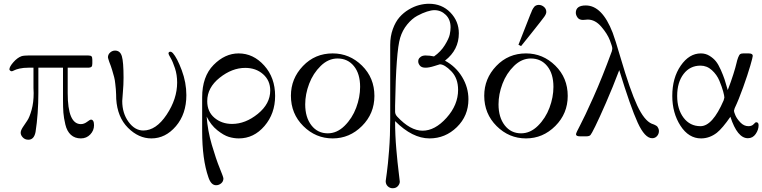

<svg xmlns="http://www.w3.org/2000/svg" viewBox="-20 -725 4054 1021"><path d="M30 -356Q30 -370 51 -394Q72 -418 94 -426Q106 -430 131 -430H449Q462 -430 466.5 -425.5Q471 -421 471 -407V-388Q471 -375 467 -370.5Q463 -366 452 -365H340V-230Q340 -65 410 -65Q427 -65 443 -77Q459 -89 463 -89Q480 -89 480 -59Q480 -31 460 -10Q440 11 410 11Q378 11 357 -8Q336 -27 327.5 -63Q319 -99 317 -126.5Q315 -154 315 -195V-365H184V-232Q184 -119 169 -23Q161 18 131 18Q113 18 101.5 6Q90 -6 90 -19Q90 -31 101 -48Q112 -65 124.5 -83Q137 -101 148 -140.5Q159 -180 159 -230Q159 -234 158.5 -243Q158 -252 158 -257V-365H131Q104 -365 84.5 -360.5Q65 -356 55.5 -351Q46 -346 42 -346Q38 -346 34 -349.5Q30 -353 30 -356Z M554 -420Q554 -435 565.5 -445.5Q577 -456 592 -456Q619 -456 628 -426Q637 -396 637 -312Q637 -274 633.5 -235.5Q630 -197 630 -188Q630 -123 663.5 -77Q697 -31 742 -31Q810 -31 866 -115Q922 -199 922 -286Q922 -327 910.5 -362Q899 -397 887.5 -416.5Q876 -436 876 -440Q876 -450 886 -450Q892 -450 899 -443Q922 -417 946.5 -351.5Q971 -286 971 -219Q971 -119 915.5 -54Q860 11 785 11Q717 11 660.5 -45.5Q604 -102 598 -199Q598 -202 597.5 -222Q597 -242 596 -250.5Q595 -259 593 -279.5Q591 -300 587 -315Q583 -330 576.5 -352Q570 -374 561 -396Q554 -417 554 -420Z M1055 -28V-207Q1055 -318 1115.5 -379.5Q1176 -441 1249 -441Q1327 -441 1385 -376.5Q1443 -312 1443 -215Q1443 -121 1386.5 -55Q1330 11 1250 11Q1224 11 1197 3Q1170 -5 1135.5 -32.5Q1101 -60 1079 -105Q1084 -31 1106.5 45.5Q1129 122 1148.5 169.5Q1168 217 1168 224Q1168 240 1156 250Q1144 260 1129 260Q1102 260 1088 217Q1055 122 1055 -28ZM1082 -187Q1082 -131 1120.5 -98.5Q1159 -66 1214 -66Q1285 -66 1351 -119.5Q1417 -173 1417 -244Q1417 -297 1379 -330.5Q1341 -364 1284 -364Q1214 -364 1148 -311.5Q1082 -259 1082 -187Z M1527 -216Q1527 -307 1591 -374Q1655 -441 1749 -441Q1839 -441 1905 -376Q1971 -311 1971 -215Q1971 -121 1905 -55Q1839 11 1749 11Q1659 11 1593 -54.5Q1527 -120 1527 -216ZM1603 -170Q1603 -101 1636 -58.5Q1669 -16 1723 -16Q1772 -16 1812.5 -56Q1853 -96 1874 -152Q1895 -208 1895 -263Q1895 -333 1862 -373.5Q1829 -414 1775 -414Q1726 -414 1685.5 -374.5Q1645 -335 1624 -279.5Q1603 -224 1603 -170Z M2031 238Q2031 236 2037 194Q2043 152 2049 74.5Q2055 -3 2055 -90V-486Q2055 -532 2069 -570.5Q2083 -609 2104.5 -633.5Q2126 -658 2154 -674.5Q2182 -691 2209 -698Q2236 -705 2261 -705Q2330 -705 2375 -658.5Q2420 -612 2420 -548Q2420 -460 2347 -403V-402Q2404 -371 2437.5 -315.5Q2471 -260 2471 -197Q2471 -109 2409.5 -49Q2348 11 2264 11Q2173 11 2081 -81Q2081 -7 2087.5 68Q2094 143 2100 189.5Q2106 236 2106 241Q2106 253 2096 264.5Q2086 276 2068 276Q2053 276 2042 265.5Q2031 255 2031 238ZM2081 -131Q2081 -117 2092 -105Q2162 -30 2227 -30Q2293 -30 2354.5 -98.5Q2416 -167 2416 -247Q2416 -309 2380 -346Q2344 -383 2319 -383Q2318 -383 2290 -374Q2262 -365 2243 -365Q2222 -365 2213 -376Q2204 -387 2204 -398Q2204 -404 2206 -410Q2208 -416 2217.5 -423Q2227 -430 2243 -430Q2265 -430 2288 -425Q2324 -450 2345.5 -485Q2367 -520 2371.5 -541Q2376 -562 2376 -580Q2376 -621 2350.5 -646Q2325 -671 2290 -671Q2274 -671 2250.5 -663.5Q2227 -656 2199 -641Q2171 -626 2145.5 -595Q2120 -564 2108 -524Q2086 -453 2081 -162Z M2555 -216Q2555 -307 2619 -374Q2683 -441 2777 -441Q2867 -441 2933 -376Q2999 -311 2999 -215Q2999 -121 2933 -55Q2867 11 2777 11Q2687 11 2621 -54.5Q2555 -120 2555 -216ZM2631 -170Q2631 -101 2664 -58.5Q2697 -16 2751 -16Q2800 -16 2840.5 -56Q2881 -96 2902 -152Q2923 -208 2923 -263Q2923 -333 2890 -373.5Q2857 -414 2803 -414Q2754 -414 2713.5 -374.5Q2673 -335 2652 -279.5Q2631 -224 2631 -170ZM2737 -487 2801 -650Q2802 -651 2805 -659Q2808 -667 2809.5 -670.5Q2811 -674 2815 -680.5Q2819 -687 2822.5 -690.5Q2826 -694 2832 -696.5Q2838 -699 2845 -699Q2860 -699 2872.5 -688.5Q2885 -678 2885 -662V-661Q2885 -651 2874 -635.5Q2863 -620 2804 -546Q2772 -506 2751 -480Z M3042 -657Q3042 -696 3095 -696Q3182 -696 3238 -551Q3251 -517 3280 -418Q3331 -244 3368.5 -164Q3406 -84 3446 -67Q3447 -67 3452 -65Q3457 -63 3460.5 -61.5Q3464 -60 3469 -57Q3474 -54 3476.5 -50.5Q3479 -47 3481.5 -41Q3484 -35 3484 -28Q3484 -13 3474 -1.5Q3464 10 3448 10Q3409 10 3371 -73Q3333 -156 3273 -352Q3239 -262 3202.5 -178.5Q3166 -95 3145.5 -53.5Q3125 -12 3120 -7Q3114 0 3097 0H3065Q3043 0 3043 -11Q3043 -18 3065 -59Q3087 -100 3135 -207Q3183 -314 3233 -451Q3236 -462 3236 -468Q3236 -477 3223 -511Q3210 -545 3177.5 -583Q3145 -621 3105 -621Q3102 -621 3093.5 -620Q3085 -619 3080 -619Q3060 -619 3051 -632Q3042 -645 3042 -657Z M3555 -215Q3555 -311 3600 -376Q3645 -441 3707 -441Q3732 -441 3752.5 -428.5Q3773 -416 3786.5 -399.5Q3800 -383 3813 -353.5Q3826 -324 3833 -303Q3840 -282 3850 -246Q3867 -290 3879.5 -329.5Q3892 -369 3896 -387.5Q3900 -406 3905.5 -420Q3911 -434 3916.5 -437.5Q3922 -441 3933 -441H3961Q3983 -441 3983 -428Q3983 -421 3969.5 -374.5Q3956 -328 3932 -261Q3908 -194 3887 -150Q3883 -138 3883 -136Q3883 -130 3890.5 -112Q3898 -94 3917 -74Q3936 -54 3960 -54Q3978 -54 3987.5 -64.5Q3997 -75 4001 -75Q4014 -75 4014 -59Q4014 -35 3998.5 -12.5Q3983 10 3957 10Q3901 10 3864 -104Q3822 -43 3792 -19Q3753 11 3708 11Q3642 11 3598.5 -56.5Q3555 -124 3555 -215ZM3581 -215Q3581 -144 3615 -99Q3649 -54 3705 -54Q3769 -54 3828 -191Q3832 -203 3832 -206Q3832 -215 3825.5 -239Q3819 -263 3805.5 -295.5Q3792 -328 3765.5 -352Q3739 -376 3705 -376Q3649 -376 3615 -331.5Q3581 -287 3581 -215Z"/></svg>

Font: CMU Serif
Style: Roman
Weight: 500
Version: Version 0.7.0